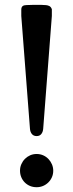

<svg xmlns="http://www.w3.org/2000/svg" viewBox="-20 -762 306 801"><path d="M160.2 -225.1Q159.2 -211.4 152.3 -202.9Q145.5 -194.3 132.8 -194.3Q120.1 -194.3 113 -202.9Q106 -211.4 105 -225.1L68.8 -695.3V-721.2Q68.8 -731.9 74.2 -736.3Q79.6 -740.7 88.9 -740.7Q91.3 -740.7 95 -741Q98.6 -741.2 103.5 -741.2Q109.9 -741.7 118.4 -741.7Q127 -741.7 132.8 -741.7Q141.1 -741.7 151.6 -741.7Q162.1 -741.7 170.4 -740.7Q176.3 -740.7 184.3 -737.5Q192.4 -734.4 196.3 -723.6V-695.3ZM63.5 -50.3Q63.5 -64.5 69.1 -77.1Q74.7 -89.8 84.2 -99.4Q93.8 -108.9 106.2 -114.3Q118.7 -119.6 132.8 -119.6Q147.5 -119.6 160.2 -114Q172.9 -108.4 182.1 -98.6Q191.4 -88.9 196.8 -76.2Q202.1 -63.5 202.1 -49.8Q202.1 -35.6 196.8 -23.2Q191.4 -10.7 181.9 -1.2Q172.4 8.3 159.7 13.7Q147 19 132.8 19Q117.7 19 105 13.7Q92.3 8.3 83 -1.2Q73.7 -10.7 68.6 -23.2Q63.5 -35.6 63.5 -50.3Z"/></svg>

Font: Cardo
Style: Bold
Weight: 700
Designer: David J. Perry
Foundry: David J. Perry
Version: Version 1.0011